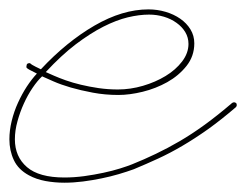

<svg xmlns="http://www.w3.org/2000/svg" viewBox="-35 -382 524 409"><path d="M26.7 -8.5Q3.9 -20.8 -5.5 -41Q-15 -61.2 -15 -85.3Q-15 -104.2 -10.1 -124.3Q-5.2 -144.5 3.3 -163.1Q11.7 -181.6 22.1 -197.6Q32.6 -213.5 43.6 -225.3Q33.2 -230.5 28.3 -233.1Q23.4 -235.7 22.1 -237.3Q20.8 -238.9 21.2 -239.6Q21.5 -240.2 21.5 -241.5Q21.5 -247.4 27.3 -247.4Q29.9 -247.4 29.3 -247.7Q28.6 -248 29.3 -247.1Q29.9 -246.1 34.2 -243.5Q38.4 -240.9 52.1 -234.4Q106.8 -293 166.3 -327.5Q225.9 -362 281.2 -362Q300.1 -362 317.7 -356.8Q335.3 -351.6 349 -342.1Q362.6 -332.7 370.8 -319.3Q378.9 -306 378.9 -289.7Q378.9 -262.4 362.3 -241.5Q345.7 -220.7 321.3 -207Q296.9 -193.4 268.9 -186.5Q240.9 -179.7 217.4 -179.7Q188.8 -179.7 162.8 -184.6Q136.7 -189.5 115.6 -195.6Q94.4 -201.8 78.8 -208.7Q63.2 -215.5 54.7 -219.4Q44.9 -210.3 34.5 -195Q24.1 -179.7 16 -161.8Q7.8 -143.9 2.3 -124Q-3.3 -104.2 -3.3 -85.3Q-3.3 -48.2 22.5 -26Q48.2 -3.9 102.2 -3.9Q123 -3.9 144.5 -6.8Q166 -9.8 185.5 -14Q205.1 -18.2 220.7 -23.1Q236.3 -28 246.1 -31.9Q272.1 -42.3 297.2 -54.4Q322.3 -66.4 348 -81.4Q373.7 -96.4 401 -116.2Q428.4 -136.1 459.6 -162.8Q462.2 -164.1 463.5 -164.1Q465.5 -164.1 467.4 -162.8Q469.4 -161.5 469.4 -158.2Q469.4 -155.6 467.4 -153.6Q435.5 -126.3 407.6 -106.4Q379.6 -86.6 353.5 -71.3Q327.5 -56 302.1 -44.3Q276.7 -32.6 250 -21.5Q235.7 -16.3 218.1 -11.1Q200.5 -5.9 181.3 -2Q162.1 2 141.9 4.6Q121.7 7.2 102.2 7.2Q81.4 7.2 61.8 3.6Q42.3 0 26.7 -8.5ZM80.1 -220.7Q90.5 -216.1 105.1 -210.9Q119.8 -205.7 137.4 -201.5Q154.9 -197.3 175.1 -194.3Q195.3 -191.4 216.1 -191.4Q242.8 -191.4 269.5 -199.2Q296.2 -207 317.7 -220.1Q339.2 -233.1 352.9 -251Q366.5 -268.9 366.5 -288.4Q366.5 -302.1 359.7 -313.5Q352.9 -324.9 341.1 -333.3Q329.4 -341.8 314.1 -346.4Q298.8 -350.9 282.6 -350.9Q261.7 -350.9 237.3 -345.1Q212.9 -339.2 185.2 -325.2Q157.6 -311.2 126.6 -287.8Q95.7 -264.3 62.5 -228.5Z"/></svg>

Font: League Script
Style: League Script
Weight: 400
Foundry: Haley Fiege
Version: Version 1.001